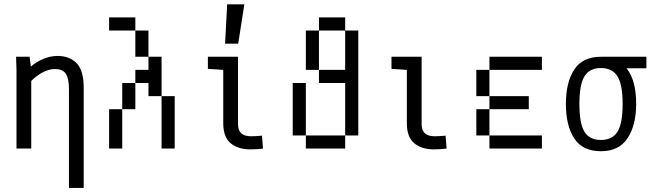

<svg xmlns="http://www.w3.org/2000/svg" viewBox="-20 -708 3102 915"><path d="M378.9 -290V187.5H308.6V-282.2Q308.6 -334 293.9 -356.4Q279.3 -378.9 241.2 -378.9Q212.9 -378.9 183.6 -363.3Q154.3 -347.7 128.9 -322.3V0H58.6V-374L56.6 -437.5H121.1L127 -390.6Q154.3 -414.1 187.5 -427.7Q220.7 -441.4 254.9 -441.4Q310.5 -441.4 344.7 -407.2Q378.9 -373 378.9 -290Z M625 -625V-562.5H500V-625ZM687.5 -562.5V-437.5H625V-562.5ZM750 -250H687.5V-312.5H625V-375H687.5V-437.5H750ZM562.5 -312.5H625V-187.5H562.5ZM750 -250H812.5V0H750ZM500 -187.5H562.5V0H500Z M1114.3 -116.2Q1114.3 -58.6 1175.8 -58.6Q1199.2 -58.6 1228.5 -61.5L1233.4 0Q1203.1 3.9 1172.9 3.9Q1114.3 3.9 1079.1 -25.4Q1043.9 -54.7 1043.9 -121.1V-375L970.7 -379.9V-437.5H1114.3ZM1144.5 -687.5 1115.2 -500H1052.7L1062.5 -687.5Z M1625 -562.5H1500V-625H1625ZM1500 -375H1437.5V-562.5H1500ZM1625 -562.5H1687.5V-62.5H1625V-312.5H1500V-375H1625ZM1437.5 -62.5H1375V-312.5H1437.5ZM1625 -62.5V0H1437.5V-62.5Z M1989.3 -116.2Q1989.3 -58.6 2050.8 -58.6Q2074.2 -58.6 2103.5 -61.5L2108.4 0Q2078.1 3.9 2047.9 3.9Q1989.3 3.9 1954.1 -25.4Q1918.9 -54.7 1918.9 -121.1V-375L1845.7 -379.9V-437.5H1989.3Z M2312.5 -375V-437.5H2562.5V-375ZM2312.5 -375V-250H2250V-375ZM2312.5 -187.5V-250H2500V-187.5ZM2250 -187.5H2312.5V-62.5H2250ZM2312.5 0V-62.5H2562.5V0Z M3060.5 -382.8H2965.8Q3011.7 -326.2 3011.7 -212.9Q3011.7 -111.3 2970.7 -49.3Q2929.7 12.7 2843.8 12.7Q2755.9 12.7 2716.3 -48.8Q2676.8 -110.4 2676.8 -212.9Q2676.8 -314.5 2716.3 -376Q2755.9 -437.5 2843.8 -437.5H3060.5ZM2947.3 -212.9Q2947.3 -303.7 2922.9 -343.8Q2898.4 -383.8 2843.8 -383.8Q2789.1 -383.8 2765.1 -343.8Q2741.2 -303.7 2741.2 -212.9Q2741.2 -120.1 2765.1 -80.6Q2789.1 -41 2843.8 -41Q2898.4 -41 2922.9 -80.6Q2947.3 -120.1 2947.3 -212.9Z"/></svg>

Font: Sudo Light
Style: Regular
Weight: 300
Monospace: yes
Designer: Jens Kutilek
Foundry: Jens Kutilek
Version: Version 0.040